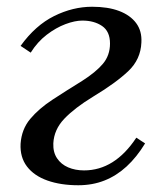

<svg xmlns="http://www.w3.org/2000/svg" viewBox="-20 -532 482 569"><path d="M212 17Q160 17 120.5 3Q81 -11 60 -38.5Q39 -66 41 -106Q44 -149 69.5 -179.5Q95 -210 135.5 -236.5Q176 -263 223 -292Q264 -318 285 -343Q306 -368 306 -403Q306 -439 282.5 -455Q259 -471 224 -471Q202 -471 174 -460.5Q146 -450 118.5 -429Q91 -408 71 -376L41 -396Q85 -457 140.5 -484.5Q196 -512 253 -512Q300 -512 333 -499.5Q366 -487 383.5 -463.5Q401 -440 399 -406Q397 -356 360 -321Q323 -286 255 -245Q201 -212 170.5 -180Q140 -148 138 -107Q137 -81 149 -63Q161 -45 182 -36Q203 -27 229 -27Q320 -27 384 -124L410 -107Q385 -66 355 -38.5Q325 -11 289.5 3Q254 17 212 17Z"/></svg>

Font: Lora Italic
Style: Italic
Weight: 400
Italic angle: -3°
Designer: Olga Karpushina, Alexei Vanyashin (Cyrillic)
Foundry: Cyreal
Version: Version 2.210; ttfautohint (v1.8.1.43-b0c9)